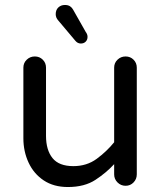

<svg xmlns="http://www.w3.org/2000/svg" viewBox="-20 -742 649 772"><path d="M253 10Q196 10 156 -16.5Q116 -43 95 -88Q74 -133 74 -186V-470Q74 -489 87.5 -502Q101 -515 120 -515Q139 -515 152 -502Q165 -489 165 -470V-196Q165 -139 191 -106.5Q217 -74 275 -74Q329 -74 369 -103.5Q409 -133 439 -170V-470Q439 -489 452.5 -502Q466 -515 485 -515Q504 -515 517 -502Q530 -489 530 -470V-41Q530 -22 517 -8.5Q504 5 485 5Q466 5 452.5 -8.5Q439 -22 439 -41V-82Q408 -48 364 -19Q320 10 253 10ZM305 -567Q292 -567 283 -578L214 -660Q204 -671 204 -685Q204 -702 214.5 -712Q225 -722 241 -722Q254 -722 262 -716.5Q270 -711 274 -703L325 -613Q327 -611 329.5 -605.5Q332 -600 332 -594Q332 -582 324.5 -574.5Q317 -567 305 -567Z"/></svg>

Font: Varela Round
Style: Regular
Weight: 400
Designer: Joe Prince, Avraham Cornfeld
Foundry: Joe Prince, Avraham Cornfeld
Version: Version 3.010; ttfautohint (v1.8.4.7-5d5b)